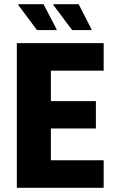

<svg xmlns="http://www.w3.org/2000/svg" viewBox="-20 -893 557 913"><path d="M60 0V-688H473V-557H222V-412H436V-282H222V-131H473V0ZM249 -750H156L67 -869V-873H187L249 -754ZM415 -750H323L234 -869V-873H354L415 -754Z"/></svg>

Font: Saira Semi Condensed
Style: Bold
Weight: 700
Width: 4
Designer: Hector Gatti with collaboration of the Omnibus-Type team
Foundry: Omnibus-Type
Version: Version 1.001; ttfautohint (v1.8)